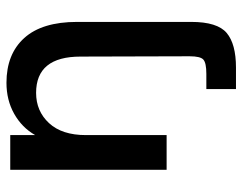

<svg xmlns="http://www.w3.org/2000/svg" viewBox="-100 -448 768 609"><g transform="rotate(-90 284.5 -144.0)"><path d="M306 220V126H354Q389 126 399.5 116.5Q410 107 410 73L409 -273Q409 -414 294 -414Q236 -414 198 -373Q160 -332 160 -256V0H50V-496H160V-417Q184 -459 227.5 -483.5Q271 -508 326 -508Q417 -508 468 -451.5Q519 -395 519 -284V78Q519 161 484 190.5Q449 220 374 220Z"/></g></svg>

Font: HostGroteskMedium
Style: Regular
Weight: 500
Designer: Doukan Karapınar based on Poppins by Indian Type Foundry, Jonny Pinhorn
Foundry: Element Type
Version: Version 1.001; ttfautohint (v1.8.4.7-5d5b)